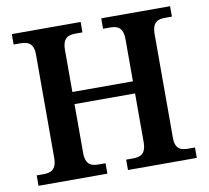

<svg xmlns="http://www.w3.org/2000/svg" viewBox="-79 -802 967 890"><g transform="rotate(-10 404.5 -357.0)"><path d="M32 0H356V-49H325C290 -49 262 -57 262 -116V-344H547V-116C547 -57 519 -49 484 -49H453V0H777V-49H746C713 -49 684 -56 684 -111V-598C684 -657 712 -665 746 -665H777V-714H453V-665H484C519 -665 547 -657 547 -598V-401H262V-598C262 -657 290 -665 325 -665H356V-714H32V-665H63C96 -665 126 -657 126 -602V-116C126 -57 97 -49 63 -49H32Z"/></g></svg>

Font: Noto Serif Semi
Style: Regular
Weight: 600
Designer: Monotype Design Team
Foundry: Monotype Imaging Inc.
Version: Version 1.002